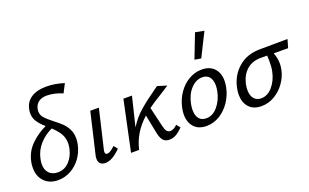

<svg xmlns="http://www.w3.org/2000/svg" viewBox="-81 -1099 2405 1493"><g transform="rotate(-20 1122.0 -352.5)"><path d="M232 -569Q230 -557 230 -550Q230 -519 250.5 -495.5Q271 -472 315 -438Q354 -408 378 -385Q402 -362 419 -328.5Q436 -295 436 -251Q436 -227 430 -200Q417 -141 382.5 -94Q348 -47 299 -20.5Q250 6 195 6Q124 6 82 -37Q40 -80 40 -150Q40 -179 45 -201Q62 -281 118 -335.5Q174 -390 245 -423Q207 -456 186.5 -487Q166 -518 166 -558Q166 -576 170 -592Q182 -649 229.5 -679.5Q277 -710 354 -710Q424 -710 500 -686L463 -614Q431 -628 396.5 -635.5Q362 -643 335 -643Q291 -643 265.5 -624Q240 -605 232 -569ZM364 -237Q364 -284 342.5 -319Q321 -354 283 -389Q221 -361 177 -311Q133 -261 120 -196Q115 -171 115 -154Q115 -106 141.5 -79Q168 -52 213 -52Q269 -52 307.5 -93Q346 -134 359 -195Q364 -220 364 -237Z M529 -49Q529 -64 533 -79L612 -416H683L608 -97Q605 -85 605 -77Q605 -57 624 -57Q646 -57 688 -97L713 -66Q643 6 585 6Q559 6 544 -7.5Q529 -21 529 -49Z M1202 -85 1227 -54Q1196 -23 1170.5 -8.5Q1145 6 1113 6Q1080 6 1061.5 -16.5Q1043 -39 1033 -97L1006 -233Q894 -133 865 0H798L886 -416H957L898 -174Q941 -243 999 -293Q1057 -343 1144 -404L1165 -419L1242 -395L1175 -352Q1096 -304 1059 -276L1097 -114Q1105 -80 1116 -67.5Q1127 -55 1145 -55Q1159 -55 1174 -63.5Q1189 -72 1202 -85Z M1285 -139Q1285 -164 1291 -192Q1304 -256 1339.5 -308.5Q1375 -361 1426 -391Q1477 -421 1535 -421Q1600 -421 1636.5 -382.5Q1673 -344 1673 -279Q1673 -254 1667 -225Q1654 -162 1618.5 -109.5Q1583 -57 1532 -26Q1481 5 1423 5Q1357 5 1321 -34.5Q1285 -74 1285 -139ZM1592 -221Q1597 -249 1597 -268Q1597 -312 1577 -337.5Q1557 -363 1518 -363Q1466 -363 1423.5 -317.5Q1381 -272 1366 -197Q1361 -169 1361 -149Q1361 -103 1381.5 -77.5Q1402 -52 1441 -52Q1495 -52 1536.5 -101.5Q1578 -151 1592 -221ZM1509 -512 1586 -711 1659 -697 1562 -503Z M2224 -347 2105 -348Q2123 -300 2123 -258Q2123 -234 2117 -205Q2106 -152 2071.5 -103Q2037 -54 1986 -24Q1935 6 1877 6Q1811 6 1775 -33.5Q1739 -73 1739 -139Q1739 -164 1745 -192Q1765 -290 1836.5 -352Q1908 -414 2015 -414L2244 -416ZM2053 -306Q2053 -325 2051 -349H1999Q1927 -349 1881.5 -308.5Q1836 -268 1820 -197Q1815 -169 1815 -149Q1815 -104 1836 -78Q1857 -52 1895 -52Q1949 -52 1990.5 -101Q2032 -150 2046 -220Q2053 -251 2053 -306Z"/></g></svg>

Font: Ysabeau Medium
Style: Italic
Weight: 500
Italic angle: -12°
Designer: Christian Thalmann (Catharsis Fonts)
Version: Version 0.003